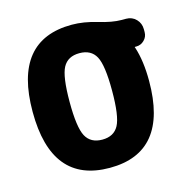

<svg xmlns="http://www.w3.org/2000/svg" viewBox="-86 -610 672 700"><g transform="rotate(-15 250.0 -260.0)"><path d="M183.1 -130.4Q201.2 -96.7 245.1 -96.7Q289.1 -96.7 307.1 -130.4Q325.2 -164.1 325.2 -260.3Q325.2 -356.4 307.1 -389.6Q289.1 -422.9 245.1 -422.9Q201.2 -422.9 183.1 -389.6Q165 -356.4 165 -260.3Q165 -164.1 183.1 -130.4ZM442.4 -500Q464.8 -500 480 -484.4Q495.1 -468.8 495.1 -446.3V-435.5Q495.1 -418 482.4 -405.3Q469.7 -392.6 452.1 -392.6H447.3Q446.3 -392.6 446.3 -391.6V-390.6Q447.3 -389.6 447.3 -388.7Q464.8 -335 464.8 -259.8Q464.8 9.8 245.1 9.8Q25.4 9.8 25.4 -260.3Q25.4 -530.3 245.1 -530.3Q290 -530.3 340.3 -515.1Q390.6 -500 424.8 -500Z"/></g></svg>

Font: Rounded-X Mgen+ 2m bold
Style: Bold
Weight: 700
Designer: [Source Han Sans]
Ryoko NISHIZUKA  (kana & ideographs); Paul D. Hunt (Latin, Greek & Cyrillic); Wenlong ZHANG  (bopomofo
Version: Version 1.059.20150602